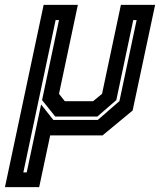

<svg xmlns="http://www.w3.org/2000/svg" viewBox="-68 -560 661 794"><path d="M-47.5 214 112.5 -540H254L176 -172L200 -141.5H317L354 -172L432 -540H573.5L480.5 -103L356 0H139.5L94 214ZM28.5 153H42.5L102 -128L152.5 -64H336.5L426 -142L497 -477H483L413 -146L334.5 -78H160.5L106 -146L176 -477H162Z"/></svg>

Font: Tourney Thin
Style: Italic
Weight: 100
Italic angle: -12°
Designer: Tyler Finck
Foundry: Etcetera Type Co
Version: Version 1.015